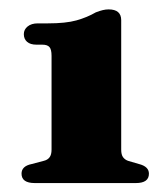

<svg xmlns="http://www.w3.org/2000/svg" viewBox="-20 -740 366 419"><path d="M60 -642.5H72.5Q83.5 -642.5 88 -637.2Q92.5 -632 92.5 -618V-413.5Q92.5 -402.5 88.2 -396.8Q84 -391 75.5 -389L49 -382Q27 -377.5 27 -361Q27 -340.5 56 -340.5H276.5Q305 -340.5 305 -361Q305 -376.5 283.5 -382L259.5 -389Q252.5 -391.5 248.5 -397Q244.5 -402.5 244.5 -413.5V-696Q244.5 -719.5 217 -719.5Q211 -719.5 204.5 -718Q198 -716.5 189 -713Q170 -702 146.8 -695.5Q123.5 -689 84.5 -689H62.5Q48.5 -689 40.2 -682.2Q32 -675.5 32 -665.5Q32 -655 39 -648.8Q46 -642.5 60 -642.5Z"/></svg>

Font: Fraunces Black
Style: Regular
Weight: 900
Version: Version 1.000;[b76b70a41]